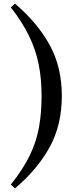

<svg xmlns="http://www.w3.org/2000/svg" viewBox="-20 -844 449 1062"><path d="M210 -313Q210 -408 194 -488Q178 -568 141 -644.5Q104 -721 40 -803L63 -824Q189 -716 255.5 -594Q322 -472 322 -313Q322 -154 255.5 -31.5Q189 91 63 198L40 177Q107 93 144 17Q181 -59 195.5 -139Q210 -219 210 -313Z"/></svg>

Font: Noto Serif SC ExtraLight ExtraBold
Style: Regular
Weight: 800
Version: Version 2.002-H1;hotconv 1.1.0;makeotfexe 2.6.0